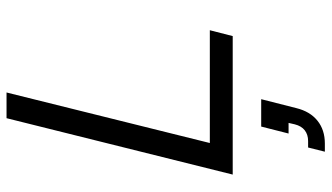

<svg xmlns="http://www.w3.org/2000/svg" viewBox="-228 -487 990 573"><g transform="rotate(-90 266.5 -200.0)"><path d="M32.5 0 200.8 -675H277.5L126.7 -68.3H463.3L445.8 0ZM100.8 275 113.3 225H132.5Q151.7 225 164.6 215Q177.5 205 182.5 185L186.7 166.7H155L175.8 85H257.5L230.8 190Q220.8 230.8 193.3 252.9Q165.8 275 125 275Z"/></g></svg>

Font: Funnel Sans Light
Style: Italic
Weight: 300
Italic angle: -14.036°
Designer: NORD ID, Kristian Moeller
Foundry: Dicotype
Version: Version 1.000